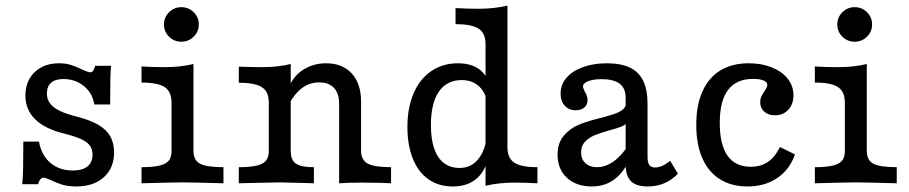

<svg xmlns="http://www.w3.org/2000/svg" viewBox="-20 -652 3234 683"><path d="M159.5 -11.9Q152.2 -15.1 145.4 -17.6Q138.5 -20 135.1 -20Q129.3 -20 124 -14.4Q118.7 -8.8 115.4 3.2H59Q61.4 -15.1 62.2 -53Q63 -91 63 -148.2H118.7Q127.2 -100.2 159.1 -72.8Q190.9 -45.5 239.4 -45.5Q273.1 -45.5 291.2 -60Q309.2 -74.5 309.2 -101.9Q309.2 -120.8 299.8 -133.9Q290.4 -146.9 269 -156.9Q247.7 -166.8 209.7 -176.5Q140.4 -193.1 105.4 -227.3Q70.4 -261.6 70.4 -311.9Q70.4 -363.9 103.4 -395.4Q136.4 -426.9 190 -426.9Q214.2 -426.9 233.1 -420.8Q252 -414.8 272.7 -404.4Q280.7 -401.2 288.3 -398Q295.8 -394.8 300.7 -394.8Q307.2 -394.8 310.9 -399.6Q314.6 -404.5 318.6 -418H375.1Q373.4 -402.9 372.6 -371.6Q371.8 -340.2 371.8 -280.3H315.4Q309.1 -321.1 278.3 -346Q247.4 -370.9 205.5 -370.9Q177 -370.9 161.9 -357.8Q146.8 -344.7 146.8 -319.4Q146.8 -299.7 157.5 -284.7Q168.1 -269.8 191.4 -258.3Q214.7 -246.8 252.9 -237.2Q300.3 -225 329.3 -208.3Q358.3 -191.5 372 -167.5Q385.8 -143.4 385.8 -109.9Q385.8 -54.4 349.4 -21.6Q313 11.3 251.4 11.3Q222.6 11.3 201.4 4.9Q180.3 -1.5 159.5 -11.9Z M590.2 -115.3V-287.3Q590.2 -325.9 565.9 -342.1Q541.7 -358.3 483.5 -358.3V-415.6Q524.4 -413.1 565.2 -413.1Q623.7 -413.1 668.2 -424.4V-115.3Q668.2 -82.3 691.4 -69.8Q714.5 -57.3 774.9 -57.3V0Q662.5 -3.2 629.5 -3.2Q596.4 -3.2 483.5 0V-57.3Q524.3 -57.3 547.4 -62.9Q570.5 -68.5 580.4 -80.6Q590.2 -92.7 590.2 -115.3ZM563.3 -565Q563.3 -590.7 581.5 -608.6Q599.7 -626.5 625.2 -626.5Q650.7 -626.5 668.9 -608.6Q687.2 -590.7 687.2 -565Q687.2 -539.4 668.9 -521.5Q650.7 -503.6 625.2 -503.6Q599.7 -503.6 581.5 -521.4Q563.3 -539.3 563.3 -565Z M936.2 -115.3V-287.3Q936.2 -313.1 925.6 -328.5Q915 -343.8 891.8 -350.7Q868.7 -357.6 829.5 -357.6V-414.8Q883.1 -413.1 911.2 -413.1Q970 -413.1 1014.2 -424.4V-115.3Q1014.2 -93.5 1021.9 -81Q1029.7 -68.5 1047.6 -62.9Q1065.5 -57.3 1096.7 -57.3V0L1073.4 -0.8Q993.9 -3.2 974.7 -3.2Q955.9 -3.2 859.3 -0.8L829.5 0V-57.3Q870.3 -57.3 893.4 -62.9Q916.6 -68.5 926.4 -80.7Q936.2 -92.8 936.2 -115.3ZM1115.6 -358.9Q1082 -358.9 1055.2 -339.3Q1028.4 -319.6 1006.3 -279.1L1008.5 -342.8Q1024 -382.2 1059.5 -404.5Q1095.1 -426.9 1140.2 -426.9Q1198.3 -426.9 1231.3 -390.6Q1264.4 -354.3 1264.4 -290.6V-115.3Q1264.4 -83.1 1287.9 -70.2Q1311.4 -57.3 1371.1 -57.3V0Q1352.3 -0.8 1332.8 -1.6L1267.3 -2.4Q1216.3 -2.4 1186.4 0V-283.5Q1186.4 -320 1167.9 -339.5Q1149.4 -358.9 1115.6 -358.9Z M1600.5 -566V-623.3Q1641.8 -620.8 1682.6 -620.8Q1737.5 -620.8 1785.1 -632.1V-128.2Q1785.1 -89.6 1809.5 -73.4Q1833.8 -57.3 1891.8 -57.3V0Q1852 -2.4 1809.7 -2.4Q1754.8 -2.4 1707.2 8.9V-495Q1707.2 -533.7 1682.8 -549.9Q1658.5 -566 1600.5 -566ZM1429.3 -200.5Q1429.3 -269.2 1451.4 -320.3Q1473.5 -371.4 1514.2 -399.1Q1555 -426.9 1609.2 -426.9Q1637.9 -426.9 1660.3 -418.7Q1682.7 -410.5 1697.7 -394.1Q1712.6 -377.7 1719.2 -354.3L1708.9 -306Q1698.5 -335.1 1676.3 -351.1Q1654.1 -367.2 1623.1 -367.2Q1569.4 -367.2 1541.2 -326.1Q1512.9 -284.9 1512.9 -206.7Q1512.9 -157.6 1524.6 -123.6Q1536.2 -89.5 1559.2 -72Q1582.2 -54.5 1615.1 -54.5Q1653.8 -54.5 1678.9 -83.2Q1704.1 -111.8 1712 -164L1719.8 -112.2Q1712.8 -52.1 1679.6 -20.4Q1646.3 11.3 1590.9 11.3Q1540.4 11.3 1504.2 -14.2Q1468 -39.6 1448.7 -87.3Q1429.3 -135 1429.3 -200.5Z M2205.6 -66.5V-305Q2205.6 -338.1 2184.3 -354.2Q2163.1 -370.4 2119.8 -370.4Q2090.7 -370.4 2072.3 -363.2Q2053.9 -355.9 2053.9 -344.6Q2053.9 -341.2 2056 -335.8Q2058 -330.4 2060.5 -325.4Q2065.2 -318.1 2067.6 -310.8Q2070 -303.6 2070 -295.6Q2070 -279.4 2058.6 -269.6Q2047.2 -259.8 2027.9 -259.8Q2003.8 -259.8 1989 -276Q1974.2 -292.2 1974.2 -319.1Q1974.2 -350.7 1994.9 -375.1Q2015.7 -399.4 2053.2 -413.1Q2090.7 -426.9 2139 -426.9Q2189.1 -426.9 2221.1 -411.4Q2253.1 -395.8 2268.3 -363.9Q2283.5 -332 2283.5 -281.4V-93.7Q2283.5 -73.6 2289.9 -64.9Q2296.3 -56.2 2310.2 -56.2Q2321.3 -56.2 2333 -60.8Q2344.6 -65.4 2357 -74.6L2363.9 -80L2391.6 -34Q2369.2 -11.1 2342.4 0.1Q2315.7 11.3 2283.8 11.3Q2243.3 11.3 2224.5 -7.5Q2205.6 -26.3 2205.6 -66.5ZM1963.5 -101.5Q1963.5 -143.9 1986.2 -170.1Q2009 -196.2 2040.2 -208.9Q2071.4 -221.5 2119.4 -233.2Q2151 -241.6 2167.7 -247.5Q2184.4 -253.4 2195.4 -262.2Q2206.4 -271 2206.4 -284.3L2211.2 -218.6Q2205.7 -208 2191.6 -202.1Q2177.4 -196.3 2147 -188Q2115.2 -179 2095.5 -171Q2075.7 -163 2061.4 -148.2Q2047.1 -133.5 2047.1 -109.8Q2047.1 -85.9 2062.4 -71.6Q2077.7 -57.3 2103.7 -57.3Q2134.1 -57.3 2163.4 -78.3Q2192.8 -99.3 2216.9 -138.6L2216.2 -78.1Q2193.6 -32.6 2161 -10.6Q2128.4 11.3 2084.9 11.3Q2030.1 11.3 1996.8 -19.5Q1963.5 -50.3 1963.5 -101.5Z M2456.8 -207.9Q2456.8 -277.4 2478.7 -326.6Q2500.7 -375.9 2542.5 -401.4Q2584.3 -426.9 2643.5 -426.9Q2689.4 -426.9 2725.5 -412.3Q2761.7 -397.7 2782.1 -372.1Q2802.5 -346.5 2802.5 -313.2Q2802.5 -281.4 2784.2 -261.6Q2765.8 -241.8 2736.9 -241.8Q2713.4 -241.8 2698.8 -254.6Q2684.3 -267.5 2684.3 -288.4Q2684.3 -299.8 2688.4 -308.8Q2692.6 -317.9 2700.1 -328.5Q2703.8 -334 2706.7 -339.8Q2709.6 -345.5 2709.6 -349.9Q2709.6 -360.2 2696 -365.8Q2682.5 -371.4 2659.3 -371.4Q2599.7 -371.4 2570 -332.3Q2540.4 -293.2 2540.4 -215.2Q2540.4 -137.6 2568 -98.2Q2595.5 -58.8 2650.5 -58.8Q2686.1 -58.8 2711.4 -75.8Q2736.8 -92.8 2754.4 -129.1L2807.7 -102.7Q2789.6 -49 2745.2 -18.9Q2700.8 11.3 2639.3 11.3Q2582 11.3 2540.8 -14.5Q2499.6 -40.4 2478.2 -89.6Q2456.8 -138.8 2456.8 -207.9Z M2985.4 -115.3V-287.3Q2985.4 -325.9 2961.1 -342.1Q2936.8 -358.3 2878.7 -358.3V-415.6Q2919.6 -413.1 2960.4 -413.1Q3018.8 -413.1 3063.4 -424.4V-115.3Q3063.4 -82.3 3086.5 -69.8Q3109.7 -57.3 3170 -57.3V0Q3057.6 -3.2 3024.6 -3.2Q2991.6 -3.2 2878.7 0V-57.3Q2919.4 -57.3 2942.6 -62.9Q2965.7 -68.5 2975.6 -80.6Q2985.4 -92.7 2985.4 -115.3ZM2958.5 -565Q2958.5 -590.7 2976.7 -608.6Q2994.9 -626.5 3020.4 -626.5Q3045.9 -626.5 3064.1 -608.6Q3082.3 -590.7 3082.3 -565Q3082.3 -539.4 3064.1 -521.5Q3045.9 -503.6 3020.4 -503.6Q2994.9 -503.6 2976.7 -521.4Q2958.5 -539.3 2958.5 -565Z"/></svg>

Font: Playfair Micro SmCond SmLight
Style: Regular
Weight: 360
Width: 4
Designer: Claus Eggers Sørensen
Foundry: Claus Eggers Sørensen
Version: Version 2.100;Glyphs 3.2 (3219)